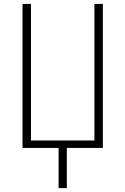

<svg xmlns="http://www.w3.org/2000/svg" viewBox="-20 -755 640 980"><path d="M279 205V0H95V-735H138V-38H462V-735H505V0H321V205Z"/></svg>

Font: Iosevka Curly XLtEx
Style: Regular
Weight: 200
Width: 7
Monospace: yes
Designer: Belleve Invis
Foundry: Belleve Invis
Version: Version 11.1.0; ttfautohint (v1.8.3)